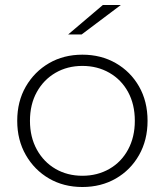

<svg xmlns="http://www.w3.org/2000/svg" viewBox="-20 -745 660 769"><path d="M310 4Q235 4 176.5 -30Q118 -64 83.5 -124Q49 -184 49 -261Q49 -339 83.5 -398.5Q118 -458 176.5 -492Q235 -526 310 -526Q385 -526 444 -492Q503 -458 537 -398.5Q571 -339 571 -261Q571 -184 537 -124Q503 -64 444 -30Q385 4 310 4ZM310 -41Q370 -41 418 -68.5Q466 -96 493 -146Q520 -196 520 -261Q520 -327 493 -376.5Q466 -426 418 -453.5Q370 -481 310 -481Q250 -481 202.5 -453.5Q155 -426 127.5 -376.5Q100 -327 100 -261Q100 -196 127.5 -146Q155 -96 202.5 -68.5Q250 -41 310 -41ZM253 -607 392 -725H464L307 -607Z"/></svg>

Font: MOST Montserrat Light
Style: Regular
Weight: 300
Designer: Julieta Ulanovsky
Foundry: Julieta Ulanovsky
Version: Version 8.000;March 11, 2024;FontCreator 15.0.0.2926 64-bit